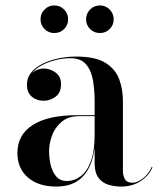

<svg xmlns="http://www.w3.org/2000/svg" viewBox="-20 -676 580 706"><path d="M426 10Q400 10 377.8 3Q355.5 -4 341.8 -22.8Q328 -41.5 328 -76V-304.5Q328 -340.5 322.5 -377Q317 -413.5 297.8 -437.8Q278.5 -462 238.5 -462Q212 -462 184.8 -455.2Q157.5 -448.5 134.2 -436.2Q111 -424 97 -406Q83 -388 83 -364.5H80Q80 -391.5 98.5 -407.8Q117 -424 140.5 -424Q165 -424 184.8 -409Q204.5 -394 204.5 -366.5Q204.5 -335 184.2 -320.2Q164 -305.5 140.5 -305.5Q114 -305.5 96.5 -320.8Q79 -336 79 -364.5Q79 -389.5 94 -408.5Q109 -427.5 135 -440.8Q161 -454 193.5 -461Q226 -468 260 -468Q331 -468 368 -444.8Q405 -421.5 418.5 -384.2Q432 -347 432 -304.5V-47Q432 -29.5 439.5 -16.8Q447 -4 467.5 -4Q484 -4 504.8 -19.5Q525.5 -35 538.5 -63L540.5 -60.5Q527 -29 496.2 -9.5Q465.5 10 426 10ZM186.5 10Q121.5 10 82.8 -23.2Q44 -56.5 44 -113.5Q44 -180.5 100.5 -216.5Q157 -252.5 263.5 -252.5H374.5V-249H273Q231 -249 206.2 -227.8Q181.5 -206.5 171 -176.8Q160.5 -147 160.5 -120.5Q160.5 -95.5 166.2 -70Q172 -44.5 186.5 -27.5Q201 -10.5 225.5 -10.5Q253.5 -10.5 276.8 -28Q300 -45.5 314 -83Q328 -120.5 328 -180.5H331Q331 -123 316 -80Q301 -37 269.2 -13.5Q237.5 10 186.5 10ZM347.5 -554.5Q326 -554.5 311.2 -569.2Q296.5 -584 296.5 -605Q296.5 -626 311.2 -641Q326 -656 347.5 -656Q368.5 -656 383.2 -641Q398 -626 398 -605Q398 -584 383.2 -569.2Q368.5 -554.5 347.5 -554.5ZM179.5 -554.5Q158.5 -554.5 143.8 -569.2Q129 -584 129 -605Q129 -626 143.8 -641Q158.5 -656 180 -656Q201 -656 215.8 -641Q230.5 -626 230.5 -605Q230.5 -584 215.8 -569.2Q201 -554.5 179.5 -554.5Z"/></svg>

Font: Bodoni Moda 48pt Medium
Style: Regular
Weight: 500
Designer: Owen Earl
Foundry: indestructible type
Version: Version 2.005